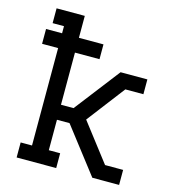

<svg xmlns="http://www.w3.org/2000/svg" viewBox="-109 -825 819 914"><g transform="rotate(15 300.0 -367.5)"><path d="M57 0V-74H113V-554H34V-627H113V-662H57V-735H196V-627H317V-554H196V-297H258L430 -520H562V-447H473L330 -260L473 -74H562V0H430L258 -223H196V-73H252V0Z"/></g></svg>

Font: Iosevka Plex Etoile
Style: Regular
Weight: 400
Designer: Belleve Invis
Foundry: Belleve Invis
Version: Version 25.1.1; ttfautohint (v1.8.4)